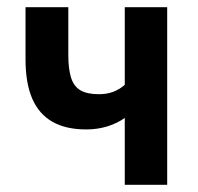

<svg xmlns="http://www.w3.org/2000/svg" viewBox="-20 -514 551 534"><path d="M327 0V-186Q306 -171 278.5 -162.5Q251 -154 220 -154Q163 -154 125.5 -175.5Q88 -197 69.5 -240Q51 -283 51 -349V-494H170V-361Q170 -323 177.5 -298.5Q185 -274 203.5 -263Q222 -252 255 -252Q277 -252 294.5 -258.5Q312 -265 327 -278V-494H445V0Z"/></svg>

Font: Nunito Sans 10pt Condensed
Style: Bold
Weight: 700
Width: 3
Designer: Vernon Adams
Foundry: Vernon Adams
Version: Version 3.101;gftools[0.9.27]